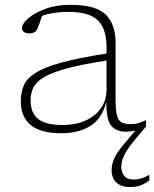

<svg xmlns="http://www.w3.org/2000/svg" viewBox="-20 -541 638 794"><path d="M584 -17.5 546.5 26.5Q511.5 67.5 496.5 95.5Q481.5 123.5 481.5 148Q481.5 171 493.8 186.2Q506 201.5 532.5 201.5Q548.5 201.5 562.5 197.5Q576.5 193.5 597.5 182V205.5Q574.5 221.5 558 227Q541.5 232.5 518 232.5Q481 232.5 461.2 213.8Q441.5 195 441.5 162Q441.5 140 452.2 114.8Q463 89.5 498 48.5L539.5 -1Q520.5 3.5 500 3.5Q460 3.5 439.5 -21.5Q419 -46.5 420 -120Q402 -50.5 353.8 -20.2Q305.5 10 233 10Q66 10 66 -123Q66 -158.5 78 -187Q90 -215.5 125.8 -238.8Q161.5 -262 232.2 -281.8Q303 -301.5 420.5 -319.5V-347Q420.5 -422.5 384.2 -457.2Q348 -492 262 -492Q199.5 -492 154 -475.5Q149 -460 143.8 -445.8Q138.5 -431.5 134.5 -422Q129.5 -411 120.8 -407Q112 -403 103.5 -403Q86 -403 78.2 -409.2Q70.5 -415.5 70.5 -425Q70.5 -441.5 95.5 -464Q120.5 -486.5 165.8 -503.8Q211 -521 270.5 -521Q377 -521 417.5 -480.5Q458 -440 458 -364V-127Q458 -85.5 463.5 -64Q469 -42.5 483 -35Q497 -27.5 521.5 -27.5Q537 -27.5 550.5 -31.2Q564 -35 584 -44.5ZM106.5 -126Q106.5 -74.5 137.5 -49.2Q168.5 -24 239 -24Q291.5 -24 332.5 -42Q373.5 -60 397 -93Q420.5 -126 420.5 -170.5V-290.5Q319.5 -275 257.2 -258.2Q195 -241.5 162.2 -222Q129.5 -202.5 118 -178.8Q106.5 -155 106.5 -126Z"/></svg>

Font: Newsreader Caption ExtraLight
Style: Regular
Weight: 275
Designer: Hugues Gentile
Foundry: Production Type
Version: Version 1.001